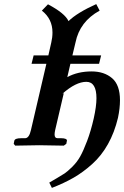

<svg xmlns="http://www.w3.org/2000/svg" viewBox="-20 -709 605 936"><path d="M473.1 -439 462.9 -397.9H323.2L308.1 -333Q358.9 -360.8 426.8 -360.8Q487.8 -360.8 526.4 -327.9Q564.9 -294.9 564.9 -220.2Q564.9 -181.2 555.2 -134.8Q538.1 -63 506.1 -6.1Q474.1 50.8 429.4 90.8Q384.8 130.9 338.4 157.5Q292 184.1 232.9 207L220.2 181.2Q225.1 178.2 239 170.2Q252.9 162.1 257.8 159.2Q281.7 145 294.9 136.5Q308.1 127.9 331.5 105Q355 82 370.6 54.4Q386.2 26.9 404.5 -21.5Q422.9 -69.8 437 -131.8Q450.2 -190.9 450.2 -230Q450.2 -310.1 400.9 -310.1Q350.1 -310.1 284.2 -252L291 -254.9L249 -75.2Q246.1 -62 246.1 -53.2Q246.1 -35.2 261.2 -35.2H278.8Q292 -35.2 299.6 -32Q307.1 -28.8 306.2 -22.9L303.2 -7.8L291 1Q210 -1 170.9 -1L54.2 1L46.9 -7.8L49.8 -22.9Q52.7 -35.2 83 -35.2H102.1Q122.1 -35.2 130.9 -75.2L206.1 -397.9H133.8L144 -439H215.8L230 -502Q235.8 -525.9 235.8 -550.8Q235.8 -616.7 184.1 -657.2L213.9 -688Q296.9 -644 314 -606Q356 -647 449.2 -689L465.8 -657.2Q368.7 -604 348.1 -502L333 -439Z"/></svg>

Font: Linux Libertine
Style: Semibold Italic
Weight: 600
Italic angle: -11.5°
Designer: Philipp H. Poll
Foundry: Philipp H. Poll
Version: Version 5.1.2 ; ttfautohint (v0.9)